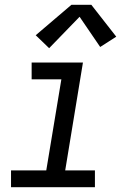

<svg xmlns="http://www.w3.org/2000/svg" viewBox="-20 -781 540 801"><path d="M26 0V-70H173L236 -450H112V-520H326L252 -70H376V0ZM185 -580 129 -634 278 -761H361L465 -628L398 -585L312 -711Z"/></svg>

Font: Iosevka SS04 Oblique
Style: Regular
Weight: 400
Italic angle: -9°
Monospace: yes
Designer: Belleve Invis
Foundry: Belleve Invis
Version: Version 19.0.0; ttfautohint (v1.8.4)